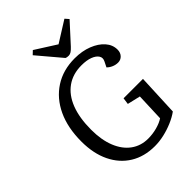

<svg xmlns="http://www.w3.org/2000/svg" viewBox="-270 -1052 1182 1182"><g transform="rotate(-45 321.0 -461.0)"><path d="M600 -331 588 -59Q559 -38 520.5 -21.5Q482 -5 440.5 4.5Q399 14 359 14Q268 14 200.5 -27.5Q133 -69 96 -145.5Q59 -222 59 -326Q59 -446 100 -533.5Q141 -621 216 -669.5Q291 -718 392 -718Q456 -718 507 -698Q558 -678 587.5 -644.5Q617 -611 617 -569Q617 -543 601.5 -526.5Q586 -510 563 -510Q543 -510 524 -518Q505 -526 491 -540L508 -574Q520 -597 508 -616Q496 -635 466 -646.5Q436 -658 391 -658Q316 -658 262.5 -620Q209 -582 181 -510Q153 -438 153 -334Q153 -246 179 -181.5Q205 -117 252.5 -82.5Q300 -48 363 -48Q402 -48 439.5 -58Q477 -68 503 -85L510 -268L425 -288L431 -331ZM223 -914 246 -936 383 -849 520 -935 541 -911 426 -785Q411 -769 400 -762Q389 -755 378 -755Q369 -755 364 -756Q359 -757 354 -759Z"/></g></svg>

Font: Literata 18pt
Style: Italic
Weight: 400
Italic angle: -2°
Designer: Latin by Veronika Burian and Jose Scaglione. Greek by Irene Vlachou. Cyrillic by Vera Evstafieva
Foundry: TypeTogether
Version: Version 3.103;gftools[0.9.29]